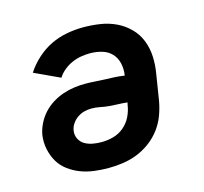

<svg xmlns="http://www.w3.org/2000/svg" viewBox="-84 -621 767 722"><g transform="rotate(-15 300.0 -260.0)"><path d="M254 8Q226 8 198.5 4.5Q171 1 146 -8.5Q121 -18 99.5 -34Q78 -50 65 -72.5Q52 -95 46.5 -122Q41 -149 45 -177Q49 -199 59.5 -220Q70 -241 85.5 -258Q101 -275 121 -287.5Q141 -300 163 -307.5Q185 -315 207 -318Q229 -321 250 -321Q270 -321 289 -319.5Q308 -318 327 -317.5Q346 -317 365 -316Q384 -315 402 -312Q406 -336 401 -359Q396 -382 381 -398Q366 -414 343.5 -420.5Q321 -427 297 -427Q280 -427 262 -424Q244 -421 227 -413.5Q210 -406 195 -394Q180 -382 170 -366L71 -412Q89 -440 115 -463.5Q141 -487 171 -501.5Q201 -516 233.5 -522Q266 -528 297 -528Q331 -528 363.5 -523Q396 -518 424.5 -504.5Q453 -491 475.5 -468.5Q498 -446 509.5 -416.5Q521 -387 522.5 -354Q524 -321 518 -287L502 -187Q497 -159 487 -132Q477 -105 459 -81Q441 -57 416.5 -39Q392 -21 365 -10.5Q338 0 309.5 4Q281 8 254 8ZM253 -93Q276 -93 299 -99Q322 -105 341 -121Q360 -137 370.5 -159Q381 -181 384 -203L386 -212Q369 -214 351.5 -214.5Q334 -215 316.5 -216.5Q299 -218 282.5 -221.5Q266 -225 248 -225Q235 -225 221 -221.5Q207 -218 194.5 -209.5Q182 -201 173.5 -188.5Q165 -176 163 -163Q160 -145 167.5 -130Q175 -115 189 -107Q203 -99 219.5 -96Q236 -93 253 -93Z"/></g></svg>

Font: Iosevka SS04 Extended
Style: Bold Italic
Weight: 700
Width: 7
Italic angle: -9°
Monospace: yes
Designer: Belleve Invis
Foundry: Belleve Invis
Version: Version 19.0.0; ttfautohint (v1.8.4)